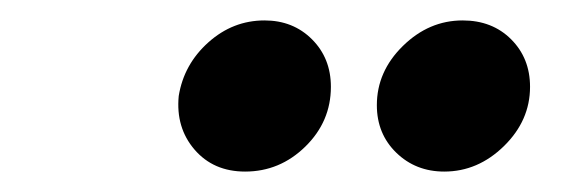

<svg xmlns="http://www.w3.org/2000/svg" viewBox="-20 -729 570 188"><path d="M155 -635Q160 -666 184 -687.5Q208 -709 239 -709Q267 -709 285.5 -690.5Q304 -672 304 -644Q304 -610 279 -585.5Q254 -561 220 -561Q189 -561 170.5 -582.5Q152 -604 155 -635ZM349 -626Q349 -659 374.5 -684Q400 -709 433 -709Q462 -709 480.5 -690.5Q499 -672 499 -644Q499 -611 473.5 -586Q448 -561 415 -561Q387 -561 368 -579.5Q349 -598 349 -626Z"/></svg>

Font: SN Pro Bold
Style: Bold Italic
Weight: 700
Italic angle: -9°
Designer: Tobias Whetton
Foundry: Supernotes
Version: Version 1.003